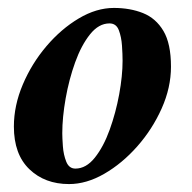

<svg xmlns="http://www.w3.org/2000/svg" viewBox="-20 -458 484 484"><path d="M267 -438Q308 -438 340.5 -425Q373 -412 392 -380Q411 -348 411 -290Q411 -237 387.5 -184.5Q364 -132 326 -89Q288 -46 243 -20Q198 6 154 6Q93 6 54 -31.5Q15 -69 15 -139Q15 -192 37.5 -245Q60 -298 97 -341.5Q134 -385 178.5 -411.5Q223 -438 267 -438ZM256 -399Q229 -399 207 -371.5Q185 -344 169.5 -301Q154 -258 145.5 -210Q137 -162 137 -122Q137 -111 138.5 -89.5Q140 -68 147 -50.5Q154 -33 170 -33Q197 -33 219 -60.5Q241 -88 256.5 -131Q272 -174 280.5 -220.5Q289 -267 289 -305Q289 -321 287.5 -343Q286 -365 279.5 -382Q273 -399 256 -399Z"/></svg>

Font: Amiri
Style: Bold Italic
Weight: 700
Italic angle: 10°
Designer: Khaled Hosny
Version: Version 0.113